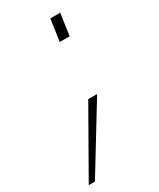

<svg xmlns="http://www.w3.org/2000/svg" viewBox="-206 -526 612 740"><g transform="rotate(-30 100.0 -156.0)"><path d="M-40.5 159.5H-13L163 -128.5H123.5ZM138.5 -374H182.5L196.5 -471H152.5Z"/></g></svg>

Font: HK Grotesk ExtraLight
Style: Italic
Weight: 200
Italic angle: -16°
Designer: Alfredo Marco Pradil
Foundry: Hanken Design Co.
Version: Version 3.001;FEAKit 1.0